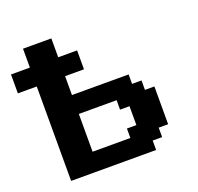

<svg xmlns="http://www.w3.org/2000/svg" viewBox="-147 -1034 1231 1194"><g transform="rotate(-20 468.5 -437.5)"><path d="M125 0H687.5V-62.5H750V-125H812.5V-375H750V-437.5H687.5V-500H312.5V-625H437.5V-750H312.5V-875H125V-750H0V-625H125ZM562.5 -125H312.5V-375H562.5V-312.5H625V-187.5H562.5Z"/></g></svg>

Font: Faithful 32x
Style: Semibold
Weight: 400
Foundry: Faithful Resource Pack
Version: Version 1.0; January 27, 2023